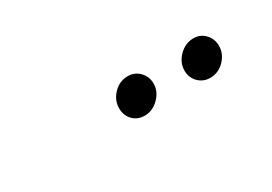

<svg xmlns="http://www.w3.org/2000/svg" viewBox="-12 -871 623 440"><g transform="rotate(-30 300.0 -651.0)"><path d="M295 -602Q276 -602 264 -614.5Q252 -627 252 -645.7Q252 -667 267.8 -683.5Q283.6 -700 306 -700Q324.2 -700 336.6 -687.1Q349 -674.1 349 -656Q349 -635 332.5 -618.5Q316 -602 295 -602ZM468 -602Q450 -602 437.5 -614.5Q425 -627 425 -645.7Q425 -667 441.5 -683.5Q458 -700 479.8 -700Q497.7 -700 509.8 -687.1Q522 -674.1 522 -656Q522 -635 506.2 -618.5Q490.4 -602 468 -602Z"/></g></svg>

Font: Red Hat Display VF
Style: Italic
Weight: 300
Italic angle: -12°
Designer: Pentagram, MCKL
Foundry: Pentagram, MCKL
Version: Version 1.023